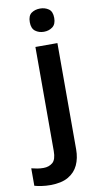

<svg xmlns="http://www.w3.org/2000/svg" viewBox="-168 -797 561 1083"><g transform="rotate(-10 113.0 -255.5)"><path d="M29 240Q4 240 -20 236.5Q-44 233 -61 228V128Q-44 132 -28 135Q-12 138 8 138Q39 138 60 120.5Q81 103 81 54V-542H207V67Q207 117 189 156Q171 195 132 217.5Q93 240 29 240ZM74 -685Q74 -722 94.5 -736.5Q115 -751 144 -751Q172 -751 193 -736.5Q214 -722 214 -685Q214 -649 193 -633.5Q172 -618 144 -618Q115 -618 94.5 -633.5Q74 -649 74 -685Z"/></g></svg>

Font: Noto Sans Hebrew SemiBold
Style: Regular
Weight: 600
Designer: Monotype Design Team
Foundry: Monotype Imaging Inc.
Version: Version 2.003